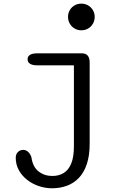

<svg xmlns="http://www.w3.org/2000/svg" viewBox="-20 -762 659 1030"><path d="M416.5 -599.5Q396.5 -599.5 380.2 -609Q364 -618.5 354.5 -635Q345 -651.5 345 -671.5Q345 -691.5 354.5 -707.8Q364 -724 380.2 -733.2Q396.5 -742.5 416.5 -742.5Q436.5 -742.5 452.8 -733Q469 -723.5 478.5 -707.2Q488 -691 488 -671.5Q488 -651.5 478.5 -635Q469 -618.5 452.8 -609Q436.5 -599.5 416.5 -599.5ZM64.5 84.5Q64.5 64.5 76.5 53.2Q88.5 42 104 42Q118.5 42 130 51.8Q141.5 61.5 148.5 81.5Q155.5 133 186.8 157.5Q218 182 260.5 182Q295.5 182 321.5 166.2Q347.5 150.5 362 115.5Q376.5 80.5 376.5 23V-411.5H180.5Q154 -411.5 141 -420Q128 -428.5 128 -444Q128 -459.5 141 -467.8Q154 -476 180.5 -476H418.5Q461 -476 461 -427V9Q461 73.5 445.5 119Q430 164.5 402.5 193Q375 221.5 338.2 234.8Q301.5 248 259.5 248Q222 248 186.8 235.8Q151.5 223.5 124 201.5Q96.5 179.5 80.5 149.8Q64.5 120 64.5 84.5Z"/></svg>

Font: Sono Monospace
Style: Regular
Weight: 400
Designer: Tyler Finck
Foundry: Tyler Finck
Version: Version 2.112